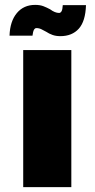

<svg xmlns="http://www.w3.org/2000/svg" viewBox="-20 -766 387 786"><path d="M75 -561H272V0H75ZM19 -620Q21 -679 49 -712.5Q77 -746 124 -746Q144 -746 158 -740.5Q172 -735 185 -728Q205 -713 222 -713Q228 -713 232 -720Q236 -727 237 -745H332Q330 -679 302.5 -648.5Q275 -618 227 -618Q209 -618 195 -623Q181 -628 169 -636Q160 -641 150 -646Q140 -651 129 -651Q123 -651 119 -644Q115 -637 113 -620Z"/></svg>

Font: SVN-Poppins ExtraBold
Style: Regular
Weight: 800
Designer: Ninad Kale (Devanagari), Jonny Pinhorn (Latin)
Foundry: Indian Type Foundry
Version: Version 3.002 2017; ttfautohint (v1.8.3)